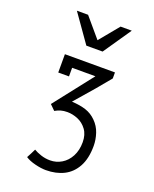

<svg xmlns="http://www.w3.org/2000/svg" viewBox="-178 -928 956 1193"><g transform="rotate(20 300.0 -331.5)"><path d="M139 131Q154.5 103 170 70.5Q189 82 218.2 91.8Q247.5 101.5 279 101.5Q320 101.5 355 80.5Q390 59.5 411 19.8Q432 -20 432 -73Q432 -123.5 408 -156Q384 -188.5 349 -203Q314 -217.5 279 -217.5Q255 -217.5 236.5 -212.2Q218 -207 199 -196L165 -229.5L366 -486H212V-429H141V-550H472V-510Q409.5 -432 283 -288Q338.5 -285 377 -272.2Q415.5 -259.5 445.5 -229.5Q477 -198.5 490.5 -157.2Q504 -116 504 -75.5Q504 7.5 474.5 61.8Q445 116 393.8 141.8Q342.5 167.5 275 167.5Q244 167.5 203.8 157.5Q163.5 147.5 139 131ZM118.5 -829.5H192.5L301.5 -701L407.5 -829.5H481.5L355.5 -645.5H248Z"/></g></svg>

Font: JuliaMono Light
Style: Regular
Weight: 300
Monospace: yes
Designer: cormullion
Foundry: corm
Version: Version 0.054; ttfautohint (v1.8.4)